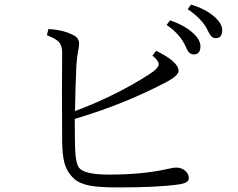

<svg xmlns="http://www.w3.org/2000/svg" viewBox="-20 -841 1040 840"><path d="M724.1 -752Q789.1 -729.5 825.2 -695.8Q856.9 -666.5 856.9 -638.2Q856.9 -603 827.1 -603Q806.2 -603 793.9 -633.8Q770.5 -689.9 709 -731.9ZM815.9 -820.8Q879.9 -801.8 918.9 -767.1Q952.1 -737.3 952.1 -709Q952.1 -673.8 923.3 -673.8Q903.8 -673.8 889.2 -707Q866.7 -756.3 801.3 -800.8ZM308.1 -355Q487.8 -422.4 632.3 -515.6Q674.3 -542 674.3 -560.1Q674.3 -575.7 647 -597.7L663.1 -618.7Q761.2 -570.8 761.2 -530.8Q761.2 -509.3 702.1 -479Q520 -383.8 307.1 -320.8Q307.1 -204.6 310.1 -166Q313.5 -127.4 323.2 -111.3Q342.3 -77.1 455.1 -77.1Q599.6 -77.1 705.1 -100.1L719.2 -103Q738.3 -107.9 751 -107.9Q775.4 -107.9 792 -92.3Q806.2 -79.1 806.2 -61Q806.2 -40 762.2 -34.2Q672.9 -21 497.1 -21Q413.6 -21 373 -28.8Q327.6 -37.6 304.2 -59.1Q272.9 -87.4 261.7 -129.4Q252.9 -162.1 252 -219.7Q251 -304.7 251 -446.8L252 -609.9Q252 -642.1 237.3 -657.7Q223.1 -672.4 185.1 -687L191.9 -713.9Q259.3 -710.4 303.2 -686Q326.2 -674.3 326.2 -648.9Q326.2 -638.7 321.3 -615.7Q316.9 -593.8 314 -552.7Q310.1 -469.2 308.1 -355Z"/></svg>

Font: I.MingCP
Style: Regular
Weight: 400
Designer: I.Font Project
Version: Version 8.000; Sep 06, 2022